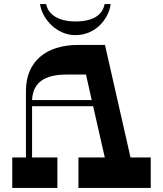

<svg xmlns="http://www.w3.org/2000/svg" viewBox="-20 -920 798 940"><path d="M349 -748C448 -748 512 -827 522 -900H492C482 -846 435 -815 349 -815C271 -815 216 -846 206 -900H176C186 -827 258 -748 349 -748ZM619 -149 494 -700H363C203 -700 107 -617 107 -475V-149H40V0H261V-149H137V-400H436L493 -149H364V0H718V-149ZM137 -430C141 -516 198 -555 306 -555H401L429 -430Z"/></svg>

Font: Space Cowgirl Bold
Style: Regular
Weight: 700
Designer: Valery Marier
Foundry: Valery Marier
Version: Version 1.000;hotconv 1.0.109;makeotfexe 2.5.65596